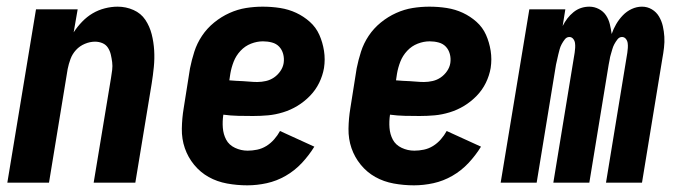

<svg xmlns="http://www.w3.org/2000/svg" viewBox="-20 -548 2040 576"><path d="M2 0 88 -520H213L201 -451Q212 -468 226.5 -483Q241 -498 258 -508Q275 -518 294.5 -523Q314 -528 333 -528Q358 -528 380.5 -518Q403 -508 416 -488.5Q429 -469 435 -445.5Q441 -422 442.5 -397Q444 -372 441.5 -347Q439 -322 435 -297L386 0H261L313 -314Q315 -326 316.5 -338Q318 -350 316.5 -361.5Q315 -373 312.5 -384Q310 -395 304 -404.5Q298 -414 287.5 -418.5Q277 -423 265 -423Q250 -423 234.5 -416.5Q219 -410 208 -398Q197 -386 191.5 -371Q186 -356 183 -341L127 0Z M722 8Q691 8 661 2.5Q631 -3 606 -17Q581 -31 562.5 -53.5Q544 -76 534.5 -103.5Q525 -131 525.5 -162Q526 -193 531 -223L550 -343Q555 -368 563 -393Q571 -418 586 -440.5Q601 -463 622.5 -480.5Q644 -498 668.5 -509Q693 -520 718 -524Q743 -528 768 -528Q795 -528 820.5 -524Q846 -520 868.5 -509.5Q891 -499 909.5 -482.5Q928 -466 938 -443.5Q948 -421 952 -395.5Q956 -370 952 -344Q948 -321 937.5 -299.5Q927 -278 910 -260.5Q893 -243 872.5 -230.5Q852 -218 829 -211Q806 -204 784 -202Q762 -200 739 -200Q717 -200 694.5 -200.5Q672 -201 650 -204Q647 -184 648.5 -164.5Q650 -145 658.5 -129Q667 -113 685 -104.5Q703 -96 723 -96Q737 -96 751.5 -99Q766 -102 779 -110Q792 -118 802.5 -130Q813 -142 820 -155L923 -108Q907 -82 885.5 -59Q864 -36 837 -20.5Q810 -5 780.5 1.5Q751 8 722 8ZM752 -302Q765 -302 778 -305Q791 -308 802 -315.5Q813 -323 821 -334.5Q829 -346 831 -359Q833 -373 829.5 -386Q826 -399 817.5 -408Q809 -417 796 -420.5Q783 -424 769 -424Q751 -424 733 -417Q715 -410 701.5 -395.5Q688 -381 681 -363Q674 -345 671 -327L668 -307Q678 -306 688.5 -305.5Q699 -305 709.5 -304.5Q720 -304 730.5 -303Q741 -302 752 -302Z M1222 8Q1191 8 1161 2.5Q1131 -3 1106 -17Q1081 -31 1062.5 -53.5Q1044 -76 1034.5 -103.5Q1025 -131 1025.5 -162Q1026 -193 1031 -223L1050 -343Q1055 -368 1063 -393Q1071 -418 1086 -440.5Q1101 -463 1122.5 -480.5Q1144 -498 1168.5 -509Q1193 -520 1218 -524Q1243 -528 1268 -528Q1295 -528 1320.5 -524Q1346 -520 1368.5 -509.5Q1391 -499 1409.5 -482.5Q1428 -466 1438 -443.5Q1448 -421 1452 -395.5Q1456 -370 1452 -344Q1448 -321 1437.5 -299.5Q1427 -278 1410 -260.5Q1393 -243 1372.5 -230.5Q1352 -218 1329 -211Q1306 -204 1284 -202Q1262 -200 1239 -200Q1217 -200 1194.5 -200.5Q1172 -201 1150 -204Q1147 -184 1148.5 -164.5Q1150 -145 1158.5 -129Q1167 -113 1185 -104.5Q1203 -96 1223 -96Q1237 -96 1251.5 -99Q1266 -102 1279 -110Q1292 -118 1302.5 -130Q1313 -142 1320 -155L1423 -108Q1407 -82 1385.5 -59Q1364 -36 1337 -20.5Q1310 -5 1280.5 1.5Q1251 8 1222 8ZM1252 -302Q1265 -302 1278 -305Q1291 -308 1302 -315.5Q1313 -323 1321 -334.5Q1329 -346 1331 -359Q1333 -373 1329.5 -386Q1326 -399 1317.5 -408Q1309 -417 1296 -420.5Q1283 -424 1269 -424Q1251 -424 1233 -417Q1215 -410 1201.5 -395.5Q1188 -381 1181 -363Q1174 -345 1171 -327L1168 -307Q1178 -306 1188.5 -305.5Q1199 -305 1209.5 -304.5Q1220 -304 1230.5 -303Q1241 -302 1252 -302Z M1482 0 1568 -520H1676L1668 -470Q1674 -482 1682 -492.5Q1690 -503 1700.5 -511.5Q1711 -520 1723 -524Q1735 -528 1748 -528Q1763 -528 1776.5 -521Q1790 -514 1798 -502Q1806 -490 1809.5 -475.5Q1813 -461 1815 -446Q1820 -461 1828.5 -475.5Q1837 -490 1848.5 -502Q1860 -514 1875 -521Q1890 -528 1906 -528Q1922 -528 1935.5 -520Q1949 -512 1957 -498.5Q1965 -485 1968.5 -469.5Q1972 -454 1973 -438Q1974 -422 1972 -405Q1970 -388 1967 -372L1906 0H1798L1862 -390Q1863 -397 1863.5 -404.5Q1864 -412 1863 -419Q1862 -426 1857.5 -431.5Q1853 -437 1846 -437Q1838 -437 1832.5 -430Q1827 -423 1823 -415.5Q1819 -408 1817 -400.5Q1815 -393 1812.5 -385Q1810 -377 1809 -369.5Q1808 -362 1806 -354L1748 0H1640L1704 -390Q1705 -397 1705.5 -404.5Q1706 -412 1705 -419Q1704 -426 1699.5 -431.5Q1695 -437 1688 -437Q1680 -437 1674.5 -430Q1669 -423 1665 -415.5Q1661 -408 1659 -400.5Q1657 -393 1655 -385Q1653 -377 1651.5 -369.5Q1650 -362 1648 -354L1590 0Z"/></svg>

Font: Iosevka SS18 Extrabold
Style: Italic
Weight: 800
Italic angle: -9°
Monospace: yes
Designer: Belleve Invis
Foundry: Belleve Invis
Version: Version 25.1.1; ttfautohint (v1.8.4)